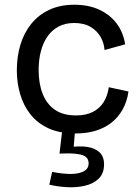

<svg xmlns="http://www.w3.org/2000/svg" viewBox="-20 -550 588 810"><path d="M300 13Q232 13 185 -8.5Q138 -30 108.5 -67.5Q79 -105 65 -153Q51 -201 51 -253Q51 -311 66 -361Q81 -411 111.5 -449Q142 -487 187.5 -508.5Q233 -530 294 -530Q354 -530 399 -509Q444 -488 472 -451Q500 -414 508 -363L421 -339Q419 -368 404.5 -394Q390 -420 362 -436.5Q334 -453 293 -453Q255 -453 227 -438Q199 -423 180.5 -396.5Q162 -370 152.5 -334Q143 -298 143 -255Q143 -197 160 -154Q177 -111 211.5 -87Q246 -63 301 -63Q343 -63 372 -78Q401 -93 417.5 -119.5Q434 -146 439 -182L522 -164Q516 -121 497 -87.5Q478 -54 449.5 -32Q421 -10 383.5 1.5Q346 13 300 13ZM188 229 200 175Q218 179 244 182Q270 185 295 183Q320 181 337 170.5Q354 160 354 139Q354 130 350 121.5Q346 113 334 107Q322 101 297 98.5Q272 96 231 98L243 -4H297L291 69Q335 65 363 73Q391 81 405 98Q419 115 419 143Q419 182 396 204Q373 226 336.5 234Q300 242 260.5 239.5Q221 237 188 229Z"/></svg>

Font: Bricolage Grotesque 18pt
Style: Regular
Weight: 400
Version: Version 1.001;gftools[0.9.33.dev8+g029e19f]